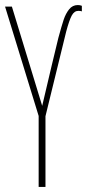

<svg xmlns="http://www.w3.org/2000/svg" viewBox="-20 -740 344 760"><path d="M184 -478Q205 -566 211 -590Q224 -638 232 -662Q240 -686 253.5 -703Q267 -720 288 -720Q297 -720 304 -717V-695Q299 -697 290 -697Q274 -697 264 -678.5Q254 -660 242 -615Q236 -591 170 -321Q167 -311 160 -280V0H133V-281L0 -714H27L147 -321Z"/></svg>

Font: Noto Sans Display Thin Cond
Style: Regular
Weight: 250
Width: 3
Designer: Monotype Design team
Foundry: Monotype Imaging Inc.
Version: Version 1.000